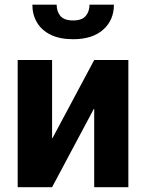

<svg xmlns="http://www.w3.org/2000/svg" viewBox="-20 -778 607 798"><path d="M284 -615Q228.5 -615 190.8 -633.5Q153 -652 133.8 -684.5Q114.5 -717 114.5 -758.5H215.5Q215.5 -730 231.2 -711.5Q247 -693 284 -693Q320.5 -693 336.2 -711.5Q352 -730 352 -758.5H453.5Q453.5 -694.5 409 -654.8Q364.5 -615 284 -615ZM513.5 0H371.5V-325L370 -325.5L196.5 0H53.5V-528.5H196.5V-204L198 -203.5L371.5 -528.5H513.5Z"/></svg>

Font: Roberto Sans
Style: Bold
Weight: 700
Designer: Google (font) & Cristiano Sobral (main changes)
Version: Version 1.000;October 12, 2021;FontCreator 14.0.0.2814 64-bi